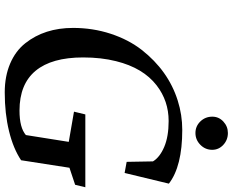

<svg xmlns="http://www.w3.org/2000/svg" viewBox="-107 -874 1000 826"><g transform="rotate(90 393.0 -461.0)"><path d="M724.1 -497.1 676.3 -505.9 674.3 -619.1Q656.7 -648.4 612.1 -667.5Q567.4 -686.5 500.5 -686.5Q414.1 -686.5 347.2 -634.8Q272 -576.7 243.2 -460.4Q227.1 -396.5 227.1 -318.4Q227.1 -183.6 284.4 -114.3Q341.8 -44.9 455.6 -44.9Q529.3 -44.9 561 -72.3L590.3 -256.8L460.4 -279.3L472.2 -328.1H785.6L774.9 -284.2L701.7 -259.8L669.4 -51.8Q619.1 -18.1 543.9 0.2Q468.8 18.6 377.4 18.6Q308.1 18.6 253.7 -4.6Q199.2 -27.8 166 -69.8Q100.1 -152.8 100.1 -275.4Q100.1 -360.4 125.2 -437Q150.4 -513.7 194.3 -570.3Q284.2 -685.1 412.6 -725.6Q474.1 -745.1 538.6 -745.1Q695.8 -745.1 770 -687.5ZM624.5 -874Q624.5 -844.2 603 -823Q581.5 -801.8 552.2 -801.8Q522.9 -801.8 502.4 -823Q481.9 -844.2 481.9 -874.5Q481.9 -902.3 502.9 -921.9Q523.9 -941.4 552.2 -941.4Q582 -941.4 603.3 -921.6Q624.5 -901.9 624.5 -874Z"/></g></svg>

Font: Neuton
Style: Italic
Weight: 400
Italic angle: -9°
Designer: Brian M Zick
Version: Version 1.32